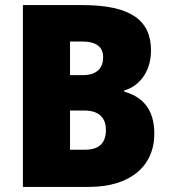

<svg xmlns="http://www.w3.org/2000/svg" viewBox="-20 -734 671 754"><path d="M304 -714H70V0H330C488 0 586 -79 586 -209C586 -313 532 -356 468 -374V-379C522 -393 573 -448 573 -536C573 -654 494 -714 304 -714ZM305 -439H255V-571H302C358 -571 385 -550 385 -509C385 -467 361 -439 305 -439ZM255 -300H311C373 -300 396 -267 396 -224C396 -176 373 -146 314 -146H255Z"/></svg>

Font: Noto Sans Devanagari UI SemiCondensed Black
Style: Regular
Weight: 900
Width: 4
Designer: Jelle Bosma - Monotype Design Team
Foundry: Monotype Imaging Inc.
Version: Version 2.004